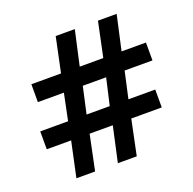

<svg xmlns="http://www.w3.org/2000/svg" viewBox="-117 -770 892 888"><g transform="rotate(-20 329.0 -325.5)"><path d="M112 0H204L240 -173H354L316 0H409L445 -173H595V-261H463L492 -392H629V-480H509L547 -651H455L419 -480H303L341 -651H247L211 -480H65V-392H193L166 -261H29V-173H149ZM257 -261 286 -392H401L371 -261Z"/></g></svg>

Font: Noto Sans Telugu SemiBold
Style: Regular
Weight: 600
Designer: Jelle Bosma - Monotype Design Team
Foundry: Monotype Imaging Inc.
Version: Version 2.005